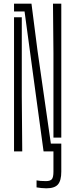

<svg xmlns="http://www.w3.org/2000/svg" viewBox="-20 -820 408 1040"><path d="M216 0 176 -293 113 -758H56V-800H150.5L183 -547L255.5 -42H312V110Q312 158 294 179Q276 200 231 200Q220 200 204 198.5Q188 197 178 195V157Q197 161 229 161Q252.5 161 261 150.5Q269.5 140 269.5 110V0ZM269.5 -74.5V-533L267 -800H312V-74.5ZM56 0V-726.5H98V-299.5L100.5 0Z"/></svg>

Font: Big Shoulders Stencil Display Light
Style: Regular
Weight: 300
Designer: Patric King
Foundry: XO Type Co
Version: Version 1.000